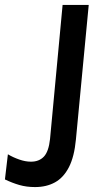

<svg xmlns="http://www.w3.org/2000/svg" viewBox="-109 -508 430 779"><path d="M33 251Q-1.5 251 -30.8 242.5Q-60 234 -89 220L-77 118Q-56 130.5 -31 139.2Q-6 148 16.5 148Q49.5 148 69 127.5Q88.5 107 94 56L145 -488H251L199 58Q192.5 127.5 170.8 170Q149 212.5 114.2 231.8Q79.5 251 33 251Z"/></svg>

Font: Karla
Style: Bold Italic
Weight: 700
Italic angle: -8°
Designer: Jonathan Pinhorn
Version: Version 2.004;gftools[0.9.33]